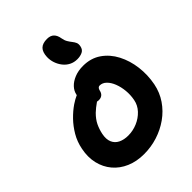

<svg xmlns="http://www.w3.org/2000/svg" viewBox="-281 -1158 1310 1310"><g transform="rotate(-45 374.0 -502.5)"><path d="M326 10Q255 10 198 -14.5Q141 -39 103.5 -83.5Q66 -128 52 -187.5Q38 -247 52 -316Q63 -373 91 -420.5Q119 -468 155 -505Q191 -542 229 -568Q259 -588 286 -600Q286 -603 287 -606Q293 -634 315 -657.5Q337 -681 373.5 -696Q410 -711 457 -711Q532 -711 587 -673Q642 -635 675 -571.5Q708 -508 717.5 -431.5Q727 -355 712 -278Q699 -212 662.5 -158.5Q626 -105 573 -67.5Q520 -30 457 -10Q394 10 326 10ZM352 -471Q316 -446 292 -423Q261 -392 245.5 -360Q230 -328 222 -290Q213 -245 226 -215Q239 -185 269 -170.5Q299 -156 339 -156Q385 -156 427.5 -174Q470 -192 500.5 -224.5Q531 -257 539 -300Q547 -342 543 -383.5Q539 -425 525.5 -459.5Q512 -494 490.5 -515Q469 -536 442 -536Q434 -536 428 -530Q422 -524 419 -512Q415 -491 402 -480Q389 -469 369 -469Q360 -469 352 -471ZM462 -770Q431 -770 405.5 -783Q380 -796 362 -819Q344 -842 334.5 -870Q325 -898 326 -928Q328 -973 349 -994Q370 -1015 413 -1015Q446 -1015 463.5 -997.5Q481 -980 486 -948Q490 -924 500 -907.5Q510 -891 520.5 -878Q531 -865 537 -851.5Q543 -838 539 -818Q534 -791 512.5 -780.5Q491 -770 462 -770Z"/></g></svg>

Font: Shantell Sans Light ExtraBold
Style: Italic
Weight: 800
Italic angle: -11°
Version: Version 1.008;[ac192a2d6]